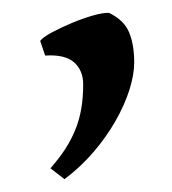

<svg xmlns="http://www.w3.org/2000/svg" viewBox="-20 -132 269 301"><path d="M190.4 -34.2Q190.4 -15.1 182.9 8.8Q175.3 32.7 161.1 57.6Q147 82.5 126.7 106.2Q106.4 129.9 81.1 148.9L59.1 131.8Q72.8 116.2 82.3 101.6Q91.8 86.9 98.1 71.3Q104.5 55.7 107.4 38.3Q110.4 21 110.4 0Q110.4 -21.5 96.2 -34.2Q82 -46.9 50.8 -44.9L43 -67.9Q47.4 -73.7 61.5 -81.3Q75.7 -88.9 92.5 -95.9Q109.4 -103 125.7 -107.7Q142.1 -112.3 150.9 -111.8Q174.3 -100.6 182.4 -81.3Q190.4 -62 190.4 -34.2Z"/></svg>

Font: Gentium Plus Phon
Style: Regular
Weight: 400
Designer: J. Victor Gaultney, Annie Olsen, Iska Routamaa, Becca Hirsbrunner
Foundry: SIL International
Version: Version 5.000